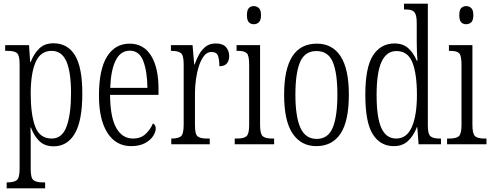

<svg xmlns="http://www.w3.org/2000/svg" viewBox="-20 -780 2659 1038"><path d="M16 238V206H21Q55 206 70.5 194Q86 182 86 133V-433Q86 -481 72 -493Q58 -505 20 -505H8V-536H137L143 -445H146Q163 -489 192 -517.5Q221 -546 269 -546Q345 -546 385 -481.5Q425 -417 425 -274Q425 -127 384.5 -58Q344 11 270 11Q222 11 193 -17Q164 -45 147 -91H145Q146 -70 146 -40.5Q146 -11 146 24V135Q146 183 161.5 194.5Q177 206 210 206H224V238ZM260 -31Q316 -31 340 -96.5Q364 -162 364 -276Q364 -391 339 -448Q314 -505 259 -505Q199 -505 172.5 -444Q146 -383 146 -274Q146 -162 170 -96.5Q194 -31 260 -31Z M689 10Q607 10 561 -61.5Q515 -133 515 -263Q515 -404 558.5 -474Q602 -544 681 -544Q756 -544 796.5 -479.5Q837 -415 837 -298V-267H575Q576 -146 608.5 -88.5Q641 -31 699 -31Q741 -31 767.5 -56Q794 -81 807 -113Q813 -110 817.5 -103Q822 -96 822 -85Q822 -66 807.5 -44Q793 -22 763.5 -6Q734 10 689 10ZM777 -305Q776 -394 754.5 -450Q733 -506 682 -506Q631 -506 605 -452.5Q579 -399 576 -305Z M906 0V-31H908Q943 -31 958 -43Q973 -55 973 -105V-433Q973 -481 958 -493Q943 -505 907 -505H904V-536H1021L1030 -431H1032Q1042 -460 1056.5 -486Q1071 -512 1092.5 -528.5Q1114 -545 1147 -545Q1184 -545 1201.5 -525.5Q1219 -506 1219 -476Q1219 -452 1206.5 -437Q1194 -422 1166 -422Q1166 -457 1158.5 -478Q1151 -499 1123 -499Q1100 -499 1083.5 -478.5Q1067 -458 1056 -424.5Q1045 -391 1039.5 -352Q1034 -313 1034 -275V-103Q1034 -54 1048.5 -42.5Q1063 -31 1098 -31H1114V0Z M1352 -649Q1336 -649 1325.5 -659.5Q1315 -670 1315 -698Q1315 -726 1325.5 -736.5Q1336 -747 1352 -747Q1368 -747 1379.5 -736.5Q1391 -726 1391 -698Q1391 -670 1379.5 -659.5Q1368 -649 1352 -649ZM1249 0V-31H1262Q1298 -31 1312.5 -43.5Q1327 -56 1327 -104V-430Q1327 -479 1314.5 -492Q1302 -505 1267 -505H1259V-536H1386V-106Q1386 -57 1400 -44Q1414 -31 1451 -31H1462V0Z M1690 10Q1608 10 1562 -58Q1516 -126 1516 -268Q1516 -544 1693 -544Q1777 -544 1821.5 -475.5Q1866 -407 1866 -268Q1866 -125 1821 -57.5Q1776 10 1690 10ZM1692 -29Q1754 -29 1779 -90Q1804 -151 1804 -268Q1804 -386 1779 -445Q1754 -504 1691 -504Q1628 -504 1602.5 -445Q1577 -386 1577 -268Q1577 -150 1604 -89.5Q1631 -29 1692 -29Z M2109 10Q2036 10 1995.5 -54Q1955 -118 1955 -267Q1955 -417 1997 -481Q2039 -545 2113 -545Q2159 -545 2187.5 -519Q2216 -493 2233 -452H2237Q2235 -475 2234 -501Q2233 -527 2233 -554V-653Q2233 -687 2226.5 -703Q2220 -719 2206 -724Q2192 -729 2170 -729H2164V-760H2293V-100Q2293 -55 2307.5 -43Q2322 -31 2356 -31H2364V0H2243L2236 -93H2234Q2216 -46 2186 -18Q2156 10 2109 10ZM2122 -31Q2179 -31 2206.5 -93.5Q2234 -156 2234 -266Q2234 -381 2209.5 -442.5Q2185 -504 2123 -504Q2070 -504 2043 -446.5Q2016 -389 2016 -266Q2016 -144 2042 -87.5Q2068 -31 2122 -31Z M2500 -649Q2484 -649 2473.5 -659.5Q2463 -670 2463 -698Q2463 -726 2473.5 -736.5Q2484 -747 2500 -747Q2516 -747 2527.5 -736.5Q2539 -726 2539 -698Q2539 -670 2527.5 -659.5Q2516 -649 2500 -649ZM2397 0V-31H2410Q2446 -31 2460.5 -43.5Q2475 -56 2475 -104V-430Q2475 -479 2462.5 -492Q2450 -505 2415 -505H2407V-536H2534V-106Q2534 -57 2548 -44Q2562 -31 2599 -31H2610V0Z"/></svg>

Font: Noto Serif Sinhala ExtraCondensed Light
Style: Regular
Weight: 300
Width: 2
Designer: Jelle Bosma - Monotype Design Team
Foundry: Monotype Imaging Inc.
Version: Version 2.007; ttfautohint (v1.8.4.7-5d5b)